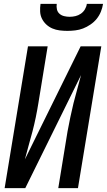

<svg xmlns="http://www.w3.org/2000/svg" viewBox="-20 -975 554 995"><path d="M4 0 125 -735H227L179 -441Q173 -404 165.5 -367.5Q158 -331 148.5 -294.5Q139 -258 128.5 -221.5Q118 -185 109 -149L398 -735H505L384 0H282L330 -294Q337 -331 344.5 -367.5Q352 -404 361 -440.5Q370 -477 380.5 -513.5Q391 -550 400 -586L111 0ZM329 -815Q309 -815 289 -817.5Q269 -820 251.5 -827.5Q234 -835 220 -848Q206 -861 197.5 -878Q189 -895 188 -915Q187 -935 190 -955H274Q272 -940 275 -926.5Q278 -913 288 -904Q298 -895 312 -891.5Q326 -888 341 -888Q356 -888 371 -891.5Q386 -895 399 -904Q412 -913 420 -926.5Q428 -940 430 -955H514Q511 -935 503 -915Q495 -895 481.5 -878Q468 -861 449 -848Q430 -835 410.5 -827.5Q391 -820 370 -817.5Q349 -815 329 -815Z"/></svg>

Font: Iosevka Curly Semibold
Style: Italic
Weight: 600
Italic angle: -9°
Monospace: yes
Designer: Belleve Invis
Foundry: Belleve Invis
Version: Version 22.1.2; ttfautohint (v1.8.4)